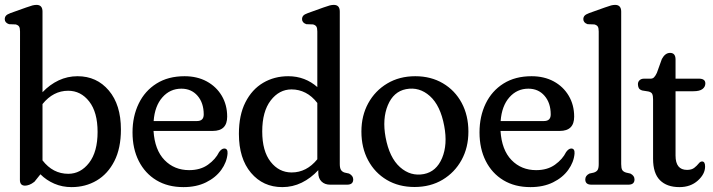

<svg xmlns="http://www.w3.org/2000/svg" viewBox="-22 -756 2918 786"><path d="M152 -708.5V-378.5Q182 -410 218.2 -427Q254.5 -444 295.5 -444Q374 -444 423.5 -385.5Q473 -327 473 -226Q473 -149 446.2 -96.5Q419.5 -44 373.8 -17Q328 10 271 10Q233 10 200.5 -4Q168 -18 143.5 -42.5L119 -12Q107.5 -3 97.8 0.5Q88 4 80.5 4Q59.5 4 59.5 -19.5L60 -627Q60 -641.5 56 -647.5Q52 -653.5 42 -656L15 -657Q-2.5 -663 -2.5 -677.5Q-2.5 -686 2.5 -691.8Q7.5 -697.5 21 -702.5L85.5 -725.5Q102 -731.5 111 -733.8Q120 -736 127.5 -736Q152 -736 152 -708.5ZM257 -384.5Q196 -384.5 152 -330V-99.5Q194.5 -44.5 257.5 -44.5Q308 -44.5 342.8 -89.5Q377.5 -134.5 377.5 -216Q377.5 -296.5 343.2 -340.5Q309 -384.5 257 -384.5Z M908 -278.5Q908 -220 849 -220H606.5Q611.5 -142 651.5 -100.8Q691.5 -59.5 752.5 -59.5Q798.5 -59.5 829.5 -81.8Q860.5 -104 875 -133.5Q885.5 -148 896 -148Q911 -148 909.5 -127Q906.5 -92 883.8 -60.5Q861 -29 821.5 -9.5Q782 10 729 10Q665 10 618.2 -18.2Q571.5 -46.5 546 -97Q520.5 -147.5 520.5 -214Q520.5 -279.5 545.8 -331.8Q571 -384 618.8 -414Q666.5 -444 733.5 -444Q785 -444 824.2 -422.8Q863.5 -401.5 885.8 -364Q908 -326.5 908 -278.5ZM720.5 -393Q674 -393 642.8 -357.5Q611.5 -322 607 -260.5H784.5Q812 -260.5 812 -287.5Q812 -334.5 786.8 -363.8Q761.5 -393 720.5 -393Z M956 -208Q956 -285 982.8 -337.5Q1009.5 -390 1055.2 -417Q1101 -444 1158 -444Q1193 -444 1223 -432.5Q1253 -421 1277 -399.5V-627Q1277 -641.5 1273 -647.5Q1269 -653.5 1259.5 -656L1232 -657Q1214.5 -663 1214.5 -677.5Q1214.5 -686 1219.5 -691.8Q1224.5 -697.5 1238.5 -702.5L1302.5 -725.5Q1319 -731.5 1328 -733.8Q1337 -736 1344.5 -736Q1369 -736 1369 -708.5V-84.5Q1369 -68 1374 -60.2Q1379 -52.5 1389 -49.5L1407 -45.5Q1424 -36.5 1424 -21.5Q1424 0 1399 0H1329.5Q1307.5 0 1294.2 -13Q1281 -26 1281 -49V-59.5Q1250.5 -26.5 1213.2 -8.2Q1176 10 1133.5 10Q1055 10 1005.5 -48.5Q956 -107 956 -208ZM1051.5 -218Q1051.5 -137.5 1085.8 -93.8Q1120 -50 1172 -50Q1233 -50 1277 -104V-334.5Q1255.5 -362.5 1228.8 -376.2Q1202 -390 1171.5 -390Q1121 -390 1086.2 -344.8Q1051.5 -299.5 1051.5 -218Z M1678 -444Q1742 -444 1791.2 -415Q1840.5 -386 1868 -334.8Q1895.5 -283.5 1895.5 -217Q1895.5 -152 1867.5 -101Q1839.5 -50 1789.8 -20.2Q1740 9.5 1675 9.5Q1610.5 9.5 1561.5 -19.5Q1512.5 -48.5 1485 -99.8Q1457.5 -151 1457.5 -217.5Q1457.5 -282.5 1485.5 -333.5Q1513.5 -384.5 1563.2 -414.2Q1613 -444 1678 -444ZM1713.5 -43.5Q1764.5 -53.5 1787.8 -109Q1811 -164.5 1796.5 -240.5Q1781 -324 1737.8 -362.8Q1694.5 -401.5 1640 -391Q1589 -381 1565.8 -325.5Q1542.5 -270 1556.5 -194Q1572 -110.5 1615.5 -71.8Q1659 -33 1713.5 -43.5Z M2328.5 -278.5Q2328.5 -220 2269.5 -220H2027Q2032 -142 2072 -100.8Q2112 -59.5 2173 -59.5Q2219 -59.5 2250 -81.8Q2281 -104 2295.5 -133.5Q2306 -148 2316.5 -148Q2331.5 -148 2330 -127Q2327 -92 2304.2 -60.5Q2281.5 -29 2242 -9.5Q2202.5 10 2149.5 10Q2085.5 10 2038.8 -18.2Q1992 -46.5 1966.5 -97Q1941 -147.5 1941 -214Q1941 -279.5 1966.2 -331.8Q1991.5 -384 2039.2 -414Q2087 -444 2154 -444Q2205.5 -444 2244.8 -422.8Q2284 -401.5 2306.2 -364Q2328.5 -326.5 2328.5 -278.5ZM2141 -393Q2094.5 -393 2063.2 -357.5Q2032 -322 2027.5 -260.5H2205Q2232.5 -260.5 2232.5 -287.5Q2232.5 -334.5 2207.2 -363.8Q2182 -393 2141 -393Z M2521 -708.5V-84.5Q2521 -67.5 2525.2 -60.2Q2529.5 -53 2541 -49.5L2558.5 -45.5Q2575.5 -37 2575.5 -21.5Q2575.5 0 2550.5 0H2399Q2374 0 2374 -21.5Q2374 -37 2391 -45.5L2409 -49.5Q2420 -53 2424.5 -60.2Q2429 -67.5 2429 -84.5V-627Q2429 -641.5 2425 -647.5Q2421 -653.5 2411 -656L2383.5 -657Q2366 -663 2366 -677.5Q2366 -686 2371.2 -691.8Q2376.5 -697.5 2390 -702.5L2454.5 -725.5Q2471 -731.5 2479.8 -733.8Q2488.5 -736 2496 -736Q2521 -736 2521 -708.5Z M2632.5 -381.5 2607.5 -385.5Q2596 -389 2592.8 -396Q2589.5 -403 2589.5 -411.5Q2589.5 -421 2596.2 -427.5Q2603 -434 2615 -434H2642Q2649.5 -434 2655 -439Q2660.5 -444 2667 -457.5L2687.5 -514.5Q2701 -539.5 2721 -539.5Q2743.5 -539.5 2743.5 -512.5V-434H2839Q2865.5 -434 2865.5 -414.5Q2865.5 -400.5 2853.8 -391.5Q2842 -382.5 2816.5 -382.5H2743.5V-119Q2743.5 -60.5 2790.5 -60.5Q2809.5 -60.5 2820.2 -69Q2831 -77.5 2837.8 -86.2Q2844.5 -95 2852 -95Q2864.5 -95 2864.5 -74.5Q2864.5 -43.5 2834.8 -16.8Q2805 10 2759.5 10Q2708 10 2679.8 -18.2Q2651.5 -46.5 2651.5 -106V-349.5Q2651.5 -363.5 2648.2 -371Q2645 -378.5 2632.5 -381.5Z"/></svg>

Font: Fraunces 144pt S100
Style: Regular
Weight: 400
Version: Version 1.000; ttfautohint (v1.8.3)